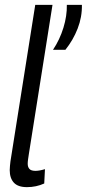

<svg xmlns="http://www.w3.org/2000/svg" viewBox="-20 -760 357 790"><path d="M125 -740H196L99 -128Q97 -115 95.5 -104.5Q94 -94 94 -86Q94 -73 101 -65Q108 -57 126 -57Q142 -57 165 -64L162 -5Q129 10 91 10Q54 10 37 -8.5Q20 -27 20 -60Q20 -68 21 -77.5Q22 -87 23 -96ZM198 -555Q226 -597 241 -646Q256 -695 255 -740H317Q318 -690 299.5 -642.5Q281 -595 249 -555Z"/></svg>

Font: Georama SemiCondensed
Style: Italic
Weight: 400
Width: 4
Italic angle: -9°
Designer: Jean-Baptiste Levee
Foundry: Production Type
Version: Version 1.000